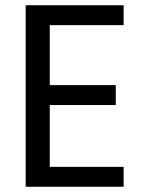

<svg xmlns="http://www.w3.org/2000/svg" viewBox="-20 -713 554 733"><path d="M452 -617H170V-388H422V-312H170V-76H452V0H78V-693H452Z"/></svg>

Font: Parkinsans
Style: Regular
Weight: 400
Designer: Red Stone, Indian Type Foundry
Foundry: Indian Type Foundry
Version: Version 1.000